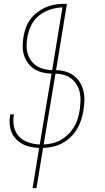

<svg xmlns="http://www.w3.org/2000/svg" viewBox="-20 -755 540 990"><path d="M148 215 182 8Q160 7 138 2.5Q116 -2 97 -12Q78 -22 63 -37.5Q48 -53 40 -72.5Q32 -92 30 -114.5Q28 -137 32 -160L33 -165H52L51 -161Q46 -130 52.5 -100.5Q59 -71 79 -50.5Q99 -30 127.5 -20.5Q156 -11 185 -10L246 -375Q222 -376 199 -381.5Q176 -387 157 -399Q138 -411 124.5 -429.5Q111 -448 104 -470Q97 -492 97 -516Q97 -540 101 -565Q105 -588 113 -611Q121 -634 135.5 -654Q150 -674 170.5 -690Q191 -706 213 -716Q235 -726 258.5 -730.5Q282 -735 305 -735H325L269 -393Q294 -393 318 -386Q342 -379 361 -364.5Q380 -350 392.5 -329.5Q405 -309 410.5 -285Q416 -261 415 -235.5Q414 -210 410 -184Q406 -160 398 -135.5Q390 -111 376.5 -88.5Q363 -66 343 -47Q323 -28 300 -16Q277 -4 252 1.5Q227 7 202 8L168 215ZM249 -393 302 -717Q271 -716 239.5 -706Q208 -696 181.5 -675Q155 -654 140.5 -623.5Q126 -593 121 -562Q117 -540 117 -518.5Q117 -497 123 -477.5Q129 -458 141 -441.5Q153 -425 170 -414.5Q187 -404 207.5 -399Q228 -394 249 -393ZM205 -10Q228 -11 250.5 -16.5Q273 -22 293.5 -33.5Q314 -45 331.5 -62Q349 -79 361.5 -99.5Q374 -120 380.5 -142Q387 -164 391 -187Q394 -210 395 -233Q396 -256 391.5 -277.5Q387 -299 376 -317.5Q365 -336 348.5 -349Q332 -362 310.5 -368.5Q289 -375 266 -375Z"/></svg>

Font: Iosevka Thin
Style: Italic
Weight: 100
Italic angle: -9°
Monospace: yes
Designer: Belleve Invis
Foundry: Belleve Invis
Version: Version 32.5.0; ttfautohint (v1.8.4)